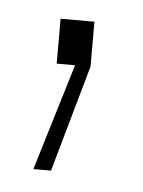

<svg xmlns="http://www.w3.org/2000/svg" viewBox="-30 -88 193 260"><g transform="rotate(5 66.0 42.0)"><path d="M24 145 68 0H43V-61H89V0L48 145Z"/></g></svg>

Font: Hubot Sans Condensed ExtraLight
Style: Regular
Weight: 200
Width: 3
Designer: Deni Anggara
Foundry: GitHub, Inc., Subsidiary of Microsoft Corporation
Version: Version 2.000